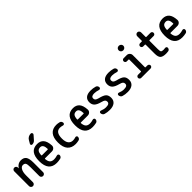

<svg xmlns="http://www.w3.org/2000/svg" viewBox="357 -2271 3786 3786"><g transform="rotate(-45 2250.0 -378.0)"><path d="M59.6 -53.7V-467.8Q59.6 -489.3 74.7 -504.4Q89.8 -519.5 111.3 -519.5Q133.8 -519.5 148.4 -504.9Q163.1 -490.2 164.1 -467.8L165 -448.2Q165 -447.3 166 -447.3Q168 -447.3 168 -449.2Q189.5 -487.3 225.1 -508.8Q260.7 -530.3 301.8 -530.3Q380.9 -530.3 415.5 -483.4Q450.2 -436.5 450.2 -320.3V-52.7Q450.2 -30.3 434.6 -15.1Q418.9 0 397 0Q375 0 359.4 -15.6Q343.8 -31.2 343.8 -52.7V-300.8Q343.8 -382.8 327.1 -409.2Q310.5 -435.5 266.6 -435.5Q224.6 -435.5 196.3 -385.7Q168 -335.9 168 -244.1V-53.7Q168 -31.2 151.9 -15.6Q135.7 0 113.8 0Q91.8 0 75.7 -16.1Q59.6 -32.2 59.6 -53.7Z M757.8 -442.4Q710.9 -442.4 688 -414.6Q665 -386.7 660.2 -317.4Q660.2 -305.7 670.9 -304.7H828.1Q838.9 -304.7 838.9 -316.4Q835 -442.4 757.8 -442.4ZM772.5 9.8Q548.8 9.8 548.3 -260.3Q547.9 -530.3 757.8 -530.3Q844.7 -530.3 892.1 -476.1Q939.5 -421.9 946.3 -304.7Q948.2 -268.6 923.3 -244.1Q898.4 -219.7 861.3 -219.7H670.9Q666 -219.7 663.1 -215.8Q660.2 -211.9 661.1 -208Q668 -136.7 697.8 -107.4Q727.5 -78.1 785.2 -78.1Q825.2 -78.1 876 -93.8Q891.6 -98.6 905.8 -88.9Q919.9 -79.1 919.9 -61.5Q919.9 -40 906.7 -22.9Q893.6 -5.9 874 -2Q820.3 9.8 772.5 9.8ZM701.2 -701.2Q718.8 -731.4 749.5 -748Q780.3 -764.6 815.4 -764.6Q837.9 -764.6 845.7 -745.1Q853.5 -725.6 839.8 -709L767.6 -627Q735.4 -589.8 684.6 -589.8Q668.9 -589.8 661.1 -604.5Q653.3 -619.1 661.1 -632.8Z M1297.9 9.8Q1188.5 9.8 1129.4 -57.6Q1070.3 -125 1070.3 -259.8Q1070.3 -394.5 1127.4 -462.4Q1184.6 -530.3 1292 -530.3Q1332 -530.3 1377.9 -518.6Q1397.5 -513.7 1409.7 -496.1Q1421.9 -478.5 1421.9 -458Q1421.9 -441.4 1408.2 -431.6Q1394.5 -421.9 1378.9 -426.8Q1341.8 -438.5 1304.7 -439.5Q1180.7 -439.5 1180.7 -259.8Q1180.7 -168 1215.3 -123Q1250 -78.1 1309.6 -78.1Q1347.7 -78.1 1385.7 -90.8Q1401.4 -95.7 1415.5 -86.9Q1429.7 -78.1 1429.7 -61.5Q1429.7 -39.1 1418 -22.5Q1406.2 -5.9 1384.8 -1Q1337.9 9.8 1297.9 9.8Z M1757.8 -442.4Q1710.9 -442.4 1688 -414.6Q1665 -386.7 1660.2 -317.4Q1660.2 -305.7 1670.9 -304.7H1828.1Q1838.9 -304.7 1838.9 -316.4Q1835 -442.4 1757.8 -442.4ZM1772.5 9.8Q1548.8 9.8 1548.3 -260.3Q1547.9 -530.3 1757.8 -530.3Q1844.7 -530.3 1892.1 -476.1Q1939.5 -421.9 1946.3 -304.7Q1948.2 -268.6 1923.3 -244.1Q1898.4 -219.7 1861.3 -219.7H1670.9Q1666 -219.7 1663.1 -215.8Q1660.2 -211.9 1661.1 -208Q1668 -136.7 1697.8 -107.4Q1727.5 -78.1 1785.2 -78.1Q1825.2 -78.1 1876 -93.8Q1891.6 -98.6 1905.8 -88.9Q1919.9 -79.1 1919.9 -61.5Q1919.9 -40 1906.7 -22.9Q1893.6 -5.9 1874 -2Q1820.3 9.8 1772.5 9.8Z M2242.2 -217.8Q2147.5 -242.2 2107.9 -280.8Q2068.4 -319.3 2068.4 -384.8Q2068.4 -454.1 2114.3 -492.2Q2160.2 -530.3 2250 -530.3Q2315.4 -530.3 2375 -512.7Q2396.5 -506.8 2408.2 -489.3Q2419.9 -471.7 2419.9 -450.2Q2419.9 -433.6 2405.8 -424.3Q2391.6 -415 2376 -419.9Q2317.4 -439.5 2259.8 -440.4Q2175.8 -440.4 2175.8 -381.8Q2175.8 -353.5 2193.4 -337.4Q2210.9 -321.3 2254.9 -309.6Q2362.3 -284.2 2400.4 -248Q2438.5 -211.9 2438.5 -139.6Q2438.5 -68.4 2389.2 -29.3Q2339.8 9.8 2250 9.8Q2178.7 9.8 2119.1 -8.8Q2097.7 -15.6 2085 -35.2Q2072.3 -54.7 2072.3 -78.1Q2072.3 -94.7 2086.4 -103.5Q2100.6 -112.3 2117.2 -105.5Q2176.8 -80.1 2232.4 -80.1Q2284.2 -80.1 2307.1 -95.2Q2330.1 -110.4 2330.1 -141.6Q2330.1 -170.9 2311.5 -188Q2293 -205.1 2242.2 -217.8Z M2742.2 -217.8Q2647.5 -242.2 2607.9 -280.8Q2568.4 -319.3 2568.4 -384.8Q2568.4 -454.1 2614.3 -492.2Q2660.2 -530.3 2750 -530.3Q2815.4 -530.3 2875 -512.7Q2896.5 -506.8 2908.2 -489.3Q2919.9 -471.7 2919.9 -450.2Q2919.9 -433.6 2905.8 -424.3Q2891.6 -415 2876 -419.9Q2817.4 -439.5 2759.8 -440.4Q2675.8 -440.4 2675.8 -381.8Q2675.8 -353.5 2693.4 -337.4Q2710.9 -321.3 2754.9 -309.6Q2862.3 -284.2 2900.4 -248Q2938.5 -211.9 2938.5 -139.6Q2938.5 -68.4 2889.2 -29.3Q2839.8 9.8 2750 9.8Q2678.7 9.8 2619.1 -8.8Q2597.7 -15.6 2585 -35.2Q2572.3 -54.7 2572.3 -78.1Q2572.3 -94.7 2586.4 -103.5Q2600.6 -112.3 2617.2 -105.5Q2676.8 -80.1 2732.4 -80.1Q2784.2 -80.1 2807.1 -95.2Q2830.1 -110.4 2830.1 -141.6Q2830.1 -170.9 2811.5 -188Q2793 -205.1 2742.2 -217.8Z M3130.9 0Q3113.3 0 3100.6 -13.2Q3087.9 -26.4 3087.9 -43.9Q3087.9 -61.5 3100.6 -74.7Q3113.3 -87.9 3130.9 -87.9H3210.9Q3221.7 -87.9 3221.7 -98.6V-420.9Q3221.7 -431.6 3210.9 -431.6H3161.1Q3143.6 -431.6 3130.9 -444.8Q3118.2 -458 3118.2 -476.1Q3118.2 -494.1 3130.4 -506.8Q3142.6 -519.5 3161.1 -519.5H3248Q3283.2 -519.5 3308.1 -494.6Q3333 -469.7 3333 -434.6V-98.6Q3333 -87.9 3343.8 -87.9H3393.6Q3411.1 -87.9 3424.8 -74.7Q3438.5 -61.5 3438.5 -43.9Q3438.5 -26.4 3425.3 -13.2Q3412.1 0 3393.6 0ZM3263.7 -759.8H3269.5Q3295.9 -759.8 3314.5 -741.7Q3333 -723.6 3333 -697.8Q3333 -671.9 3314.5 -653.3Q3295.9 -634.8 3269.5 -634.8H3263.7Q3237.3 -634.8 3219.7 -653.3Q3202.1 -671.9 3202.1 -697.8Q3202.1 -723.6 3219.7 -741.7Q3237.3 -759.8 3263.7 -759.8Z M3599.6 -411.1Q3581.1 -411.1 3567.9 -423.8Q3554.7 -436.5 3554.7 -455.6Q3554.7 -474.6 3567.9 -487.3Q3581.1 -500 3599.6 -500H3646.5Q3658.2 -500 3658.2 -510.7V-635.7Q3658.2 -658.2 3674.3 -674.3Q3690.4 -690.4 3712.4 -690.4Q3734.4 -690.4 3750 -674.3Q3765.6 -658.2 3765.6 -635.7V-510.7Q3765.6 -500 3777.3 -500H3889.6Q3908.2 -500 3921.4 -487.3Q3934.6 -474.6 3934.6 -455.6Q3934.6 -436.5 3921.9 -423.8Q3909.2 -411.1 3889.6 -411.1H3777.3Q3766.6 -411.1 3765.6 -400.4V-169.9Q3765.6 -111.3 3778.8 -95.7Q3792 -80.1 3839.8 -80.1Q3862.3 -80.1 3880.9 -84Q3897.5 -86.9 3911.1 -77.6Q3924.8 -68.4 3924.8 -50.8Q3924.8 -29.3 3912.6 -13.7Q3900.4 2 3879.9 4.9Q3847.7 9.8 3820.3 9.8Q3729.5 9.8 3693.8 -23.9Q3658.2 -57.6 3658.2 -150.4V-400.4Q3658.2 -411.1 3646.5 -411.1Z M4257.8 -442.4Q4210.9 -442.4 4188 -414.6Q4165 -386.7 4160.2 -317.4Q4160.2 -305.7 4170.9 -304.7H4328.1Q4338.9 -304.7 4338.9 -316.4Q4335 -442.4 4257.8 -442.4ZM4272.5 9.8Q4048.8 9.8 4048.3 -260.3Q4047.9 -530.3 4257.8 -530.3Q4344.7 -530.3 4392.1 -476.1Q4439.5 -421.9 4446.3 -304.7Q4448.2 -268.6 4423.3 -244.1Q4398.4 -219.7 4361.3 -219.7H4170.9Q4166 -219.7 4163.1 -215.8Q4160.2 -211.9 4161.1 -208Q4168 -136.7 4197.8 -107.4Q4227.5 -78.1 4285.2 -78.1Q4325.2 -78.1 4376 -93.8Q4391.6 -98.6 4405.8 -88.9Q4419.9 -79.1 4419.9 -61.5Q4419.9 -40 4406.7 -22.9Q4393.6 -5.9 4374 -2Q4320.3 9.8 4272.5 9.8Z"/></g></svg>

Font: Rounded-X Mgen+ 1m medium
Style: Regular
Weight: 500
Designer: [Source Han Sans]
Ryoko NISHIZUKA  (kana & ideographs); Paul D. Hunt (Latin, Greek & Cyrillic); Wenlong ZHANG  (bopomofo
Version: Version 1.059.20150602